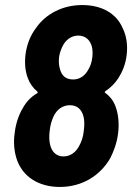

<svg xmlns="http://www.w3.org/2000/svg" viewBox="-20 -733 524 761"><path d="M440 -305C431 -333 416 -351 397 -365C394 -367 395 -369 398 -372C418 -385 435 -402 449 -423C465 -448 478 -479 482 -515C487 -555 481 -592 466 -622C441 -680 383 -713 306 -713C228 -713 161 -678 122 -621C100 -592 86 -556 81 -516C77 -482 80 -451 90 -424C98 -402 111 -384 128 -370C130 -367 130 -365 127 -363C104 -350 85 -331 70 -304C54 -277 42 -242 38 -204C33 -170 36 -136 45 -106C68 -32 134 8 217 8C306 8 377 -37 417 -106C430 -132 443 -164 448 -204C453 -242 449 -278 440 -305ZM227 -548C240 -576 264 -592 290 -592C319 -592 337 -574 344 -549C347 -536 348 -522 346 -507C344 -488 339 -472 331 -459C318 -433 296 -418 270 -418C242 -418 225 -432 218 -458C214 -471 212 -487 214 -506C216 -521 221 -535 227 -548ZM295 -157C282 -130 259 -113 232 -113C204 -113 186 -130 179 -158C175 -174 174 -192 177 -215C179 -236 185 -256 192 -271C205 -299 228 -316 257 -316C286 -316 304 -299 311 -271C315 -256 315 -237 312 -214C310 -191 303 -172 295 -157Z"/></svg>

Font: Barlow Semi Condensed
Style: Bold Italic
Weight: 700
Width: 4
Italic angle: -7°
Designer: Jeremy Tribby
Foundry: Tribby Type
Version: Version 1.422;hotconv 1.0.109;makeotfexe 2.5.65596